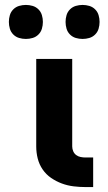

<svg xmlns="http://www.w3.org/2000/svg" viewBox="-20 -759 440 779"><path d="M358 0H327Q303 0 278.5 -3Q254 -6 231 -14.5Q208 -23 187.5 -37Q167 -51 153 -71.5Q139 -92 133 -116Q127 -140 127 -165V-520H273V-165Q273 -155 277 -145.5Q281 -136 289 -130Q297 -124 307 -122Q317 -120 327 -120H358ZM315 -601Q301 -601 287.5 -605Q274 -609 264 -619Q254 -629 250 -642.5Q246 -656 246 -670Q246 -684 250 -697.5Q254 -711 264 -721Q274 -731 287.5 -735Q301 -739 315 -739Q329 -739 342.5 -735Q356 -731 366 -721Q376 -711 380 -697.5Q384 -684 384 -670Q384 -656 380 -642.5Q376 -629 366 -619Q356 -609 342.5 -605Q329 -601 315 -601ZM85 -601Q71 -601 57.5 -605Q44 -609 34 -619Q24 -629 20 -642.5Q16 -656 16 -670Q16 -684 20 -697.5Q24 -711 34 -721Q44 -731 57.5 -735Q71 -739 85 -739Q99 -739 112.5 -735Q126 -731 136 -721Q146 -711 150 -697.5Q154 -684 154 -670Q154 -656 150 -642.5Q146 -629 136 -619Q126 -609 112.5 -605Q99 -601 85 -601Z"/></svg>

Font: Iosevka Aile Heavy
Style: Regular
Weight: 900
Designer: Belleve Invis
Foundry: Belleve Invis
Version: Version 31.1.0; ttfautohint (v1.8.4)